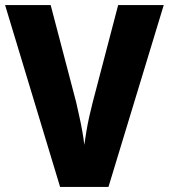

<svg xmlns="http://www.w3.org/2000/svg" viewBox="-20 -734 663 754"><path d="M623 -714 406 0H216L0 -714H179L279 -333Q284 -310 291 -279Q298 -248 303.5 -217Q309 -186 311 -165Q314 -186 319 -216.5Q324 -247 331 -278Q338 -309 344 -332L444 -714Z"/></svg>

Font: Noto Sans Khmer UI SemiCondensed ExtraBold
Style: Regular
Weight: 800
Width: 4
Designer: Danh Hong and the Monotype Design Team
Foundry: Monotype Imaging Inc.
Version: Version 2.002; ttfautohint (v1.8.4.7-5d5b)